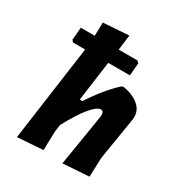

<svg xmlns="http://www.w3.org/2000/svg" viewBox="-167 -822 886 943"><g transform="rotate(30 275.5 -350.0)"><path d="M399 -471Q453 -461 484.5 -434Q516 -407 515 -368L514 -355L475 -115L471 -6L323 4L370 -286L371 -297Q371 -320 354 -320Q333 -320 298 -278Q263 -236 219 -154L213 -114L210 -6L65 4L140 -536H72L62 -546L68 -618H147L149 -694L294 -704L283 -618H389L400 -608L394 -536H271L240 -310H255Q322 -412 387 -470Z"/></g></svg>

Font: Alegreya Sans ExtraBold
Style: Italic
Weight: 800
Italic angle: -7°
Designer: Juan Pablo del Peral
Foundry: Huerta Tipografica
Version: Version 2.007